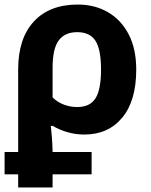

<svg xmlns="http://www.w3.org/2000/svg" viewBox="-20 -576 658 836"><path d="M59.1 240.2V183.1H0V85.9H59.1V-273.9Q59.1 -408.2 127.2 -482.2Q195.3 -556.2 318.8 -556.2Q392.6 -556.2 450 -522.9Q507.3 -489.7 540.3 -426.5Q573.2 -363.3 573.2 -272.9Q573.2 -137.2 512.2 -63.7Q451.2 9.8 347.2 9.8Q308.6 9.8 272.9 -0.7Q237.3 -11.2 210 -27.8H201.2Q203.6 -9.3 206.1 23.2Q208.5 55.7 209 85.9H378.9V183.1H209V240.2ZM315.9 -109.9Q371.6 -109.9 395.8 -147.9Q419.9 -186 419.9 -272.9Q419.9 -360.4 395.8 -398.2Q371.6 -436 315.9 -436Q262.2 -436 235.6 -399.9Q209 -363.8 209 -280.8V-151.9Q230 -130.9 258.3 -120.4Q286.6 -109.9 315.9 -109.9Z"/></svg>

Font: Open Sans
Style: Bold
Weight: 700
Designer: Monotype Design Team
Foundry: Monotype Imaging Inc.
Version: Version 3.000; ttfautohint (v1.8.4)